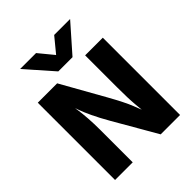

<svg xmlns="http://www.w3.org/2000/svg" viewBox="-244 -1041 1184 1184"><g transform="rotate(-45 348.5 -449.0)"><path d="M65 0V-674H234L391 -395Q447 -295 467.5 -242.5Q488 -190 488 -190Q488 -190 483 -243.5Q478 -297 478 -395V-674H632V0H463L302 -279Q267 -340 245 -387Q223 -434 213.5 -461Q204 -488 204 -488Q204 -488 208 -460.5Q212 -433 215.5 -386Q219 -339 219 -279V0ZM291 -721H415L571 -898H432L353 -802L274 -898H135Z"/></g></svg>

Font: Hind Variable Light
Style: Regular
Weight: 300
Designer: Manushi Parikh, Satya Rajpurohit
Foundry: Indian Type Foundry
Version: Version 3.000